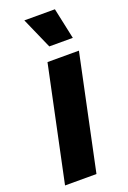

<svg xmlns="http://www.w3.org/2000/svg" viewBox="-144 -793 564 844"><g transform="rotate(-20 137.5 -371.5)"><path d="M7 0 120 -536H267L154 0ZM151 -598 87 -743H230L261 -598Z"/></g></svg>

Font: Mona Sans ExtraLight
Style: Bold Italic
Weight: 700
Italic angle: -11.6951°
Version: Version 2.000